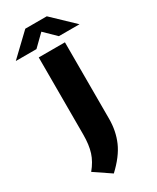

<svg xmlns="http://www.w3.org/2000/svg" viewBox="-347 -1024 1042 1276"><g transform="rotate(-30 174.5 -386.0)"><path d="M120.5 177.5 -4.5 93Q39 40.5 56.5 -14.5Q74 -69.5 74 -149.5V-740H275V-153Q275 -60 240.8 18.8Q206.5 97.5 120.5 177.5ZM-70 -795.5 92 -950H257L419 -795.5H260.5L174.5 -879.5L88.5 -795.5Z"/></g></svg>

Font: Encode Sans Expanded ExtraBold
Style: Regular
Weight: 800
Width: 7
Designer: Multiple Designers
Foundry: Impallari Type
Version: Version 3.000; ttfautohint (v1.8.3) -l 8 -r 50 -G 200 -x 14 